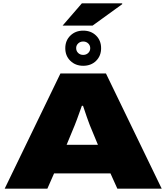

<svg xmlns="http://www.w3.org/2000/svg" viewBox="-20 -1127 994 1147"><path d="M8 0 341 -688H613L946 0H681L640 -91H303L263 0ZM378 -262H565L517 -378Q514 -386 509 -399.5Q504 -413 498 -430Q492 -447 486.5 -464Q481 -481 476 -495H469Q463 -478 455 -456Q447 -434 439.5 -413Q432 -392 426 -378ZM477 -734Q431 -734 400.5 -763.5Q370 -793 370 -839Q370 -885 400.5 -914.5Q431 -944 477 -944Q524 -944 554 -914.5Q584 -885 584 -839Q584 -793 554 -763.5Q524 -734 477 -734ZM477 -799Q495 -799 507 -810.5Q519 -822 519 -839Q519 -856 507 -867.5Q495 -879 477 -879Q459 -879 447 -867.5Q435 -856 435 -840Q435 -822 447 -810.5Q459 -799 477 -799ZM354 -974 469 -1107H710V-1102L533 -974Z"/></svg>

Font: Archivo Expanded Black
Style: Regular
Weight: 900
Width: 7
Designer: Hector Gatti
Foundry: Omnibus-Type
Version: Version 2.001